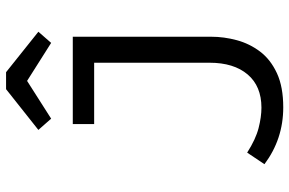

<svg xmlns="http://www.w3.org/2000/svg" viewBox="-186 -788 986 655"><g transform="rotate(-90 307.5 -461.0)"><path d="M509.2 -706.2V-234.4Q509.2 -190.3 497.4 -146.7Q485.6 -103.1 458.5 -67.2Q431.3 -31.3 384.6 -9.7Q337.9 11.8 268.2 11.8Q160 11.8 74.4 -52.3L113.8 -111.3Q159.5 -82.1 197.7 -72.3Q235.9 -62.6 267.2 -62.6Q340.5 -62.6 380.5 -109.7Q420.5 -156.9 420.5 -239.5V-633.3H211.3V-706.2ZM388.2 -933.8 526.2 -823.6 488.2 -780 358.5 -862.1 229.7 -780 191.3 -823.6 330.3 -933.8Z"/></g></svg>

Font: FiraCode Nerd Font
Style: Regular
Weight: 400
Designer: Carrois Corporate, Edenspiekermann AG, Nikita Prokopov
Foundry: Carrois Corporate, Edenspiekermann AG, Nikita Prokopov
Version: Version 6.002;Nerd Fonts 2.2.2